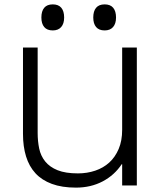

<svg xmlns="http://www.w3.org/2000/svg" viewBox="-20 -847 735 877"><path d="M510 -767Q510 -739 496.5 -723.5Q483 -708 458 -708Q432 -708 419 -723.5Q406 -739 406 -767Q406 -796 419 -811.5Q432 -827 458 -827Q484 -827 497 -811.5Q510 -796 510 -767ZM273 -767Q273 -739 259.5 -723.5Q246 -708 221 -708Q195 -708 182 -723.5Q169 -739 169 -767Q169 -796 182 -811.5Q195 -827 221 -827Q247 -827 260 -811.5Q273 -796 273 -767ZM605 0H538V-97H536Q503 -47 449 -18.5Q395 10 327 10Q263 10 217 -7Q171 -24 142 -55.5Q113 -87 99 -132.5Q85 -178 85 -235V-630H152V-240Q152 -202 159 -168.5Q166 -135 186.5 -109.5Q207 -84 243 -69.5Q279 -55 336 -55Q378 -55 415 -67.5Q452 -80 479 -104.5Q506 -129 522 -166.5Q538 -204 538 -254V-630H605Z"/></svg>

Font: TypoPRO Sinkin Sans
Style: 300 Light
Weight: 300
Designer: Keith Bates
Foundry: K-Type
Version: Sinkin Sans (version 1.0)  by Keith Bates   •   © 2014   www